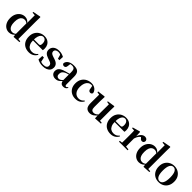

<svg xmlns="http://www.w3.org/2000/svg" viewBox="537 -2804 4804 4804"><g transform="rotate(45 2939.5 -401.5)"><path d="M268.5 16.2Q204 16.2 151.9 -17.7Q99.7 -51.5 69.6 -114.2Q39.6 -176.8 39.6 -263.1Q39.6 -352.4 72.9 -417.2Q106.2 -482 161.4 -517Q216.7 -551.9 282.5 -551.9Q332.9 -551.9 373.4 -528.1Q413.8 -504.4 447.8 -453.6H457.1L440.3 -436.8Q412.9 -465.9 386.3 -478.3Q359.7 -490.8 331.9 -490.8Q291.2 -490.8 257.5 -469.9Q223.9 -449.1 203.6 -400.1Q183.4 -351.2 183.4 -267.7Q183.4 -188.6 202.1 -139.8Q220.9 -91.1 253.4 -68.9Q285.9 -46.7 326.3 -46.7Q357.5 -46.7 384.5 -59.4Q411.5 -72.1 437.8 -100.9L456.6 -80.8H446.1Q412.8 -34.5 368 -9.1Q323.1 16.2 268.5 16.2ZM432 11.2 422.7 -81.1V-83.3V-457.2L427.4 -468.4V-747.1L342.4 -753.3V-780.3L545.9 -819L560.2 -810L557.2 -652.7V-34.7L631.1 -29.9V0Z M974.2 16.2Q893.8 16.2 831.2 -16.5Q768.6 -49.1 733.1 -113Q697.6 -176.9 697.6 -268.8Q697.6 -358.8 735.6 -422.2Q773.5 -485.7 835.2 -518.8Q896.9 -551.9 967.4 -551.9Q1041.1 -551.9 1091.5 -522.5Q1141.8 -493.1 1167.6 -443.2Q1193.4 -393.3 1193.4 -330.9Q1193.4 -296.1 1186.7 -270.2H756.1V-304.6H1011.4Q1043.5 -304.6 1054.9 -322.2Q1066.3 -339.8 1066.3 -380.4Q1066.3 -446.3 1038.2 -482.2Q1010.1 -518 962.1 -518Q928.7 -518 900.6 -492.9Q872.6 -467.8 856.1 -416Q839.7 -364.1 839.7 -282.7Q839.7 -200.5 862.9 -148.2Q886 -95.8 926.8 -71.7Q967.5 -47.5 1019.4 -47.5Q1072.4 -47.5 1108.9 -67.7Q1145.3 -87.9 1172.2 -123.2L1190.1 -109.9Q1158.6 -49.8 1103.7 -16.8Q1048.7 16.2 974.2 16.2Z M1462.3 16.2Q1407.6 16.2 1362.7 4.5Q1317.8 -7.2 1274.9 -30.3L1280.2 -160.4H1337.1L1367.6 -20.6L1319.6 -26V-62Q1351.7 -41.1 1381.9 -30.7Q1412.2 -20.4 1452.8 -20.4Q1513.1 -20.4 1544.7 -43Q1576.2 -65.7 1576.2 -107.2Q1576.2 -140.9 1555.7 -164Q1535.1 -187.1 1474.5 -204.9L1418.7 -223.9Q1353.9 -244.5 1316.7 -282.6Q1279.5 -320.7 1279.5 -382Q1279.5 -455.6 1335.2 -503.8Q1390.9 -551.9 1494.2 -551.9Q1542.5 -551.9 1581.9 -540.7Q1621.2 -529.5 1663.1 -507.2L1657.1 -387.7H1606.1L1567.6 -521.5L1610 -507.8V-477Q1579.7 -497.5 1555.1 -506.7Q1530.5 -515.8 1496.8 -515.8Q1447 -515.8 1418.6 -493.1Q1390.2 -470.4 1390.2 -431.8Q1390.2 -401.6 1411.6 -379.1Q1432.9 -356.6 1489.8 -339.1L1545.9 -321.1Q1623.8 -296.3 1658.4 -256.6Q1693.1 -217 1693.1 -158.3Q1693.1 -105.4 1665.8 -66.1Q1638.4 -26.7 1587 -5.3Q1535.6 16.2 1462.3 16.2Z M1910.6 16.2Q1848.2 16.2 1807.8 -19.4Q1767.3 -54.9 1767.3 -117.6Q1767.3 -161.2 1786 -193.6Q1804.7 -226.1 1849.1 -251.5Q1893.6 -277 1969.4 -297.9Q2008.8 -309.4 2058.4 -322Q2108 -334.6 2148 -344.4V-318.9Q2108 -308.9 2068 -297.6Q2027.9 -286.4 2001.1 -276.7Q1947.3 -254.9 1920.1 -220.6Q1892.8 -186.4 1892.8 -135.9Q1892.8 -90.4 1915.1 -67.9Q1937.3 -45.3 1974 -45.3Q1990.3 -45.3 2008.7 -52.6Q2027.1 -59.9 2051.4 -79.7Q2075.8 -99.4 2109.3 -135.5L2124.8 -82.4H2089.7Q2060.6 -50.6 2035.2 -28.7Q2009.7 -6.8 1980.4 4.7Q1951 16.2 1910.6 16.2ZM2190.1 15.2Q2138.6 15.2 2111.9 -14.2Q2085.2 -43.6 2078.9 -94V-96.5V-381.4Q2078.9 -434.7 2068.8 -464.5Q2058.7 -494.3 2035.6 -506.3Q2012.5 -518.3 1974 -518.3Q1948.4 -518.3 1921.3 -512.2Q1894.2 -506.1 1857.8 -491.2L1920.1 -516.3L1909.9 -439.2Q1907.3 -395.9 1888.6 -378Q1869.8 -360.2 1844.3 -360.2Q1795.1 -360.2 1783.2 -406.5Q1792.9 -473.5 1853.4 -512.7Q1913.9 -551.9 2019.1 -551.9Q2119.4 -551.9 2164.7 -505.9Q2210.1 -459.8 2210.1 -356.2V-94.8Q2210.1 -60.3 2218.8 -47Q2227.6 -33.8 2243.7 -33.8Q2255.3 -33.8 2265.3 -40.9Q2275.3 -48.1 2288.7 -67.2L2305.9 -53.4Q2288 -17.5 2260.2 -1.1Q2232.4 15.2 2190.1 15.2Z M2617.1 16.2Q2542.1 16.2 2481.2 -16Q2420.3 -48.3 2384.4 -109.8Q2348.6 -171.4 2348.6 -259.7Q2348.6 -354.7 2388.5 -419.9Q2428.4 -485 2494.1 -518.5Q2559.9 -551.9 2638 -551.9Q2689.5 -551.9 2731.8 -532.5Q2774.2 -513.2 2801.8 -479.5Q2829.4 -445.8 2837 -402.4Q2823.4 -355.6 2778.4 -355.6Q2750.9 -355.6 2731.1 -373.6Q2711.4 -391.6 2708.6 -436.8L2690.8 -530.1L2758.7 -486.3Q2729.8 -503.2 2705.1 -510.6Q2680.4 -518 2653.6 -518Q2607.2 -518 2570.2 -489.4Q2533.1 -460.7 2511.9 -407.1Q2490.7 -353.5 2490.7 -277.6Q2490.7 -168.4 2541 -108Q2591.4 -47.5 2674.2 -47.5Q2718.5 -47.5 2754.8 -66.7Q2791.2 -85.9 2818.9 -121.4L2836.8 -108.4Q2801.1 -45.4 2749.3 -14.6Q2697.5 16.2 2617.1 16.2Z M3124.7 16.2Q3051.1 16.2 3009.2 -29.3Q2967.3 -74.7 2968.3 -187.9L2971 -497.7L3001 -475.4L2897.4 -493.5V-520.2L3097 -545.4L3109.2 -534.8L3103.7 -388.7V-177.8Q3103.7 -111 3126.7 -85.3Q3149.7 -59.5 3190.8 -59.5Q3233.7 -59.5 3271.5 -85.8Q3309.3 -112.1 3338.6 -153.8L3372.2 -103H3325Q3287.4 -51 3237.8 -17.4Q3188.2 16.2 3124.7 16.2ZM3316.6 12.4 3311.4 -109.4V-111.9L3314.6 -481.6L3242.7 -493.2V-516.6L3439.9 -545.4L3450.6 -534.8L3446.6 -388.7V-35L3514.6 -28.5V0.7Z M3862.2 16.2Q3781.8 16.2 3719.2 -16.5Q3656.6 -49.1 3621.1 -113Q3585.6 -176.9 3585.6 -268.8Q3585.6 -358.8 3623.6 -422.2Q3661.5 -485.7 3723.2 -518.8Q3784.9 -551.9 3855.4 -551.9Q3929.1 -551.9 3979.5 -522.5Q4029.8 -493.1 4055.6 -443.2Q4081.4 -393.3 4081.4 -330.9Q4081.4 -296.1 4074.7 -270.2H3644.1V-304.6H3899.4Q3931.5 -304.6 3942.9 -322.2Q3954.3 -339.8 3954.3 -380.4Q3954.3 -446.3 3926.2 -482.2Q3898.1 -518 3850.1 -518Q3816.7 -518 3788.6 -492.9Q3760.6 -467.8 3744.1 -416Q3727.7 -364.1 3727.7 -282.7Q3727.7 -200.5 3750.9 -148.2Q3774 -95.8 3814.8 -71.7Q3855.5 -47.5 3907.4 -47.5Q3960.4 -47.5 3996.9 -67.7Q4033.3 -87.9 4060.2 -123.2L4078.1 -109.9Q4046.6 -49.8 3991.7 -16.8Q3936.7 16.2 3862.2 16.2Z M4153.2 0V-29.9L4261.3 -41.2H4347.8L4458.2 -29.9V0ZM4224.2 0Q4225.9 -25.5 4226.4 -67.4Q4226.9 -109.4 4227.4 -154.8Q4227.9 -200.3 4227.9 -234.8V-310.2Q4227.9 -360.7 4227 -394.1Q4226.2 -427.5 4224.2 -463.8L4146.1 -470.7V-495.2L4342.2 -550.4L4355.2 -541.7L4362.6 -398.7V-397.7V-234.8Q4362.6 -200.3 4363.1 -154.8Q4363.6 -109.4 4364.1 -67.4Q4364.6 -25.5 4365.6 0ZM4362.4 -320.2 4329.3 -380.9H4356.4Q4371 -435.6 4397.6 -473.9Q4424.3 -512.2 4457.4 -532.1Q4490.5 -551.9 4523.6 -551.9Q4557.2 -551.9 4582.4 -536.8Q4607.7 -521.7 4614.7 -484.5Q4613.9 -453.2 4598.2 -432.6Q4582.4 -411.9 4548.2 -411.9Q4523.5 -411.9 4505.2 -425.8Q4487 -439.6 4467.8 -464.4L4444.8 -490.9L4481.4 -485.1Q4438.5 -463.1 4410.2 -424.7Q4381.9 -386.2 4362.4 -320.2Z M4866.5 16.2Q4802 16.2 4749.9 -17.7Q4697.7 -51.5 4667.6 -114.2Q4637.6 -176.8 4637.6 -263.1Q4637.6 -352.4 4670.9 -417.2Q4704.2 -482 4759.4 -517Q4814.7 -551.9 4880.5 -551.9Q4930.9 -551.9 4971.4 -528.1Q5011.8 -504.4 5045.8 -453.6H5055.1L5038.3 -436.8Q5010.9 -465.9 4984.3 -478.3Q4957.7 -490.8 4929.9 -490.8Q4889.2 -490.8 4855.5 -469.9Q4821.9 -449.1 4801.6 -400.1Q4781.4 -351.2 4781.4 -267.7Q4781.4 -188.6 4800.1 -139.8Q4818.9 -91.1 4851.4 -68.9Q4883.9 -46.7 4924.3 -46.7Q4955.5 -46.7 4982.5 -59.4Q5009.5 -72.1 5035.8 -100.9L5054.6 -80.8H5044.1Q5010.8 -34.5 4966 -9.1Q4921.1 16.2 4866.5 16.2ZM5030 11.2 5020.7 -81.1V-83.3V-457.2L5025.4 -468.4V-747.1L4940.4 -753.3V-780.3L5143.9 -819L5158.2 -810L5155.2 -652.7V-34.7L5229.1 -29.9V0Z M5567 16.2Q5487.7 16.2 5426.5 -18.3Q5365.3 -52.8 5330.5 -117Q5295.6 -181.2 5295.6 -269.8Q5295.6 -359.1 5332.8 -422Q5370 -484.9 5431.9 -518.4Q5493.8 -551.9 5567 -551.9Q5641.1 -551.9 5703.1 -518.8Q5765 -485.6 5802.2 -422.7Q5839.4 -359.8 5839.4 -269.8Q5839.4 -180.5 5804 -116.3Q5768.6 -52 5707.4 -17.9Q5646.2 16.2 5567 16.2ZM5567 -17.5Q5628 -17.5 5661.4 -80.1Q5694.7 -142.6 5694.7 -268.1Q5694.7 -394.2 5661.4 -456.1Q5628 -518 5567 -518Q5506.7 -518 5473 -456.1Q5439.2 -394.2 5439.2 -268.1Q5439.2 -142.6 5473 -80.1Q5506.7 -17.5 5567 -17.5Z"/></g></svg>

Font: Noto Serif SC
Style: Regular
Weight: 200
Designer: Ryoko NISHIZUKA 西塚涼子 (kana & ideographs); Frank Grießhammer (Latin, Greek & Cyrillic); Wenlong ZHANG 张文龙 (bopomofo); San
Foundry: Adobe
Version: Version 2.001;hotconv 1.1.0;makeotfexe 2.6.0